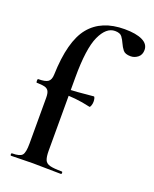

<svg xmlns="http://www.w3.org/2000/svg" viewBox="-137 -804 710 883"><g transform="rotate(20 218.5 -363.0)"><path d="M27 0Q23 0 23 -6Q23 -12 27 -12Q65 -12 76 -25Q87 -38 87 -81V-306Q87 -328 81 -338.5Q75 -349 61 -352.5Q47 -356 23 -356Q20 -356 20 -365Q20 -374 23 -374Q58 -374 71 -383.5Q84 -393 85 -418Q90 -584 148 -655Q206 -726 319 -726Q375 -726 406 -711Q437 -696 437 -667Q437 -643 421 -630.5Q405 -618 386 -618Q359 -618 348.5 -631.5Q338 -645 331 -661Q324 -677 314.5 -690Q305 -703 280 -703Q237 -703 209 -642Q181 -581 181 -439V-81Q181 -52 187 -37Q193 -22 212 -17Q231 -12 270 -12Q274 -12 274 -6Q274 0 270 0Q235 0 201.5 -1Q168 -2 133 -2Q104 -2 76.5 -1Q49 0 27 0ZM288 -335Q249 -344 213.5 -347.5Q178 -351 138 -351V-377Q176 -377 213 -380Q250 -383 291 -387Q294 -387 296 -379.5Q298 -372 298 -363Q298 -353 294.5 -343.5Q291 -334 288 -335Z"/></g></svg>

Font: Cormorant Garamond Light
Style: Regular
Weight: 300
Designer: Christian Thalmann (Catharsis Fonts)
Foundry: Catharsis Fonts
Version: Version 4.001